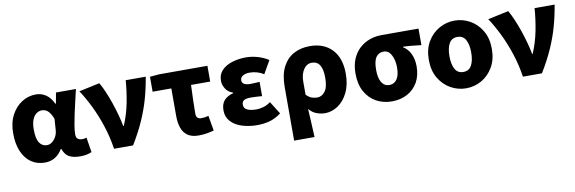

<svg xmlns="http://www.w3.org/2000/svg" viewBox="-54 -1024 4993 1668"><g transform="rotate(-10 2442.5 -190.5)"><path d="M269 14Q200 14 148.5 -21.5Q97 -57 68.5 -124Q40 -191 40 -283Q40 -377 75.5 -444Q111 -511 168.5 -547Q226 -583 292 -583Q339 -583 378.5 -557.5Q418 -532 446 -474H451L468 -569H644Q633 -521 620 -466.5Q607 -412 595.5 -358.5Q584 -305 576.5 -259Q569 -213 569 -182Q569 -152 584.5 -141Q600 -130 624 -130Q643 -130 661 -137L682 -6Q666 2 640.5 8Q615 14 580 14Q519 14 482.5 -6.5Q446 -27 429 -78H424Q368 14 269 14ZM312 -132Q336 -132 357 -147.5Q378 -163 392.5 -189.5Q407 -216 409 -248L416 -345Q400 -389 377 -413.5Q354 -438 319 -438Q295 -438 272.5 -422.5Q250 -407 236 -373.5Q222 -340 222 -285Q222 -204 246.5 -168Q271 -132 312 -132Z M880 0Q864 -106 832 -204Q800 -302 758 -388.5Q716 -475 670 -544L853 -583Q875 -545 896.5 -494.5Q918 -444 937 -388Q956 -332 970.5 -278.5Q985 -225 993 -181H998Q1038 -276 1057 -374.5Q1076 -473 1083 -569H1260Q1243 -468 1217.5 -378Q1192 -288 1152 -197Q1112 -106 1048 0Z M1625 14Q1564 14 1528 -11.5Q1492 -37 1476.5 -82Q1461 -127 1461 -187V-430H1296V-562L1381 -569H1804V-430H1635Q1632 -360 1630 -293.5Q1628 -227 1628 -181Q1628 -151 1640.5 -140.5Q1653 -130 1672 -130Q1688 -130 1703 -132Q1718 -134 1737 -139L1760 -6Q1732 2 1698 8Q1664 14 1625 14Z M2143 14Q2070 14 2008.5 -5.5Q1947 -25 1910.5 -64.5Q1874 -104 1874 -163Q1874 -220 1903 -251.5Q1932 -283 1983 -296V-301Q1940 -315 1918.5 -350Q1897 -385 1897 -419Q1897 -476 1932 -512Q1967 -548 2023.5 -565.5Q2080 -583 2145 -583Q2196 -583 2248 -568Q2300 -553 2343 -525L2278 -411Q2250 -429 2218.5 -438Q2187 -447 2155 -447Q2117 -447 2094 -432.5Q2071 -418 2071 -394Q2071 -349 2145 -349Q2163 -349 2185 -350.5Q2207 -352 2226 -353V-227Q2201 -229 2175.5 -230.5Q2150 -232 2127 -232Q2086 -232 2067 -221Q2048 -210 2048 -181Q2048 -122 2161 -122Q2185 -122 2219 -131Q2253 -140 2284 -164L2354 -52Q2299 -12 2247.5 1Q2196 14 2143 14Z M2433 202V-270Q2433 -379 2469 -448Q2505 -517 2567 -550Q2629 -583 2708 -583Q2833 -583 2904.5 -507Q2976 -431 2976 -294Q2976 -196 2942 -127Q2908 -58 2854 -22Q2800 14 2740 14Q2705 14 2667 0.5Q2629 -13 2600 -48Q2604 16 2607 78Q2610 140 2613 202ZM2698 -132Q2737 -132 2765.5 -169Q2794 -206 2794 -291Q2794 -438 2701 -438Q2657 -438 2628.5 -396.5Q2600 -355 2600 -287V-174Q2625 -148 2649 -140Q2673 -132 2698 -132Z M3330 14Q3255 14 3193.5 -19.5Q3132 -53 3095.5 -118.5Q3059 -184 3059 -278Q3059 -352 3082 -406.5Q3105 -461 3144.5 -497Q3184 -533 3234 -551Q3284 -569 3338 -569H3666V-423Q3620 -428 3585 -432Q3550 -436 3506 -437V-432Q3547 -408 3570 -360Q3593 -312 3593 -249Q3593 -168 3559.5 -109Q3526 -50 3466.5 -18Q3407 14 3330 14ZM3332 -130Q3376 -130 3400 -166Q3424 -202 3424 -268Q3424 -333 3400 -379Q3376 -425 3332 -425Q3290 -425 3265.5 -391.5Q3241 -358 3241 -278Q3241 -207 3265 -168.5Q3289 -130 3332 -130Z M3985 14Q3913 14 3849.5 -21.5Q3786 -57 3746.5 -124Q3707 -191 3707 -285Q3707 -379 3746.5 -445.5Q3786 -512 3849.5 -547.5Q3913 -583 3985 -583Q4058 -583 4121 -547.5Q4184 -512 4223.5 -445.5Q4263 -379 4263 -285Q4263 -191 4223.5 -124Q4184 -57 4121 -21.5Q4058 14 3985 14ZM3985 -130Q4035 -130 4058 -172Q4081 -214 4081 -285Q4081 -356 4058 -397.5Q4035 -439 3985 -439Q3935 -439 3912 -397.5Q3889 -356 3889 -285Q3889 -214 3912 -172Q3935 -130 3985 -130Z M4487 0Q4471 -106 4439 -204Q4407 -302 4365 -388.5Q4323 -475 4277 -544L4460 -583Q4482 -545 4503.5 -494.5Q4525 -444 4544 -388Q4563 -332 4577.5 -278.5Q4592 -225 4600 -181H4605Q4645 -276 4664 -374.5Q4683 -473 4690 -569H4867Q4850 -468 4824.5 -378Q4799 -288 4759 -197Q4719 -106 4655 0Z"/></g></svg>

Font: Source Han Sans CN Heavy
Style: Regular
Weight: 900
Designer: Ryoko NISHIZUKA 西塚涼子 (kana, bopomofo & ideographs); Paul D. Hunt (Latin, Greek & Cyrillic); Sandoll Communications 산돌커뮤니
Foundry: Adobe
Version: Version 2.000;hotconv 1.0.107;makeotfexe 2.5.65593